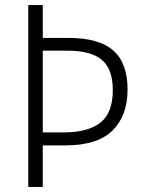

<svg xmlns="http://www.w3.org/2000/svg" viewBox="-20 -734 566 754"><path d="M481 -383Q481 -280 422 -221.5Q363 -163 236 -163H148V0H91V-714H148V-585H250Q369 -585 425 -535.5Q481 -486 481 -383ZM229 -214Q326 -214 374.5 -252.5Q423 -291 423 -380Q423 -462 380.5 -498.5Q338 -535 245 -535H148V-214Z"/></svg>

Font: Noto Sans Thai Looped SemiCondensed Light
Style: Regular
Weight: 300
Width: 4
Designer: Sasikarn Vongin, Ben Mitchell
Foundry: The Fontpad Ltd
Version: Version 1.001; ttfautohint (v1.8.4.7-5d5b)